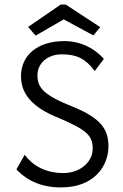

<svg xmlns="http://www.w3.org/2000/svg" viewBox="-20 -811 540 841"><path d="M136 -655 259 -726 389 -656 419 -692 268 -791H246L103 -693ZM247 10C393 10 455 -84 455 -170C455 -247 420 -294 298 -344C172 -394 144 -426 144 -482C144 -531 185 -573 251 -573C315 -573 354 -555 395 -500L435 -553C392 -602 330 -631 262 -631C144 -631 72 -569 72 -477C72 -406 113 -342 243 -292C360 -241 386 -217 386 -160C386 -101 331 -53 257 -53C178 -53 122 -87 88 -133L52 -69C101 -17 166 10 247 10Z"/></svg>

Font: Inconsolata Thin
Style: Regular
Weight: 100
Monospace: yes
Designer: Raph Levien, Cyreal, Brenton Simpson
Foundry: Raph Levien, Cyreal, Google
Version: Version 3.100